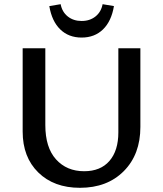

<svg xmlns="http://www.w3.org/2000/svg" viewBox="-20 -888 777 915"><path d="M523 -859 469 -868Q462 -831 435 -809.5Q408 -788 369 -788Q330 -788 303 -809.5Q276 -831 269 -868L215 -859Q227 -787 267 -748Q307 -709 369 -709Q431 -709 471 -748Q511 -787 523 -859ZM361 7Q237 7 162.5 -66Q88 -139 88 -261V-658H196V-292Q196 -185 247 -128.5Q298 -72 381 -72Q459 -72 501.5 -121Q544 -170 544 -257V-658H649V-283Q649 -152 570 -72.5Q491 7 361 7Z"/></svg>

Font: EauTest Semibold
Style: Regular
Weight: 600
Designer: Christian Thalmann (Catharsis Fonts)
Version: Version 0.001;PS 000.001;hotconv 1.0.88;makeotf.lib2.5.64775